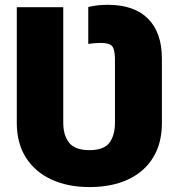

<svg xmlns="http://www.w3.org/2000/svg" viewBox="-20 -757 731 787"><path d="M346.7 9.8Q258.3 9.8 191.2 -21Q124 -51.8 86.4 -110.8Q48.8 -169.9 48.8 -253.9V-727.5H239.3V-253.9Q239.3 -202.1 263.4 -171.9Q287.6 -141.6 346.7 -141.6Q405.8 -141.6 428.5 -171.9Q451.2 -202.1 451.2 -253.9V-516.6Q450.7 -554.2 439.7 -567.6Q428.7 -581.1 392.6 -581.1Q381.3 -581.1 369.1 -580.1Q356.9 -579.1 341.8 -577.1V-728.5Q364.3 -733.4 382.6 -735.4Q400.9 -737.3 421.9 -737.3Q529.8 -737.3 586.7 -680.4Q643.6 -623.5 643.6 -516.6V-253.9Q644 -170.4 607.7 -111.3Q571.3 -52.2 504.6 -21.2Q438 9.8 346.7 9.8Z"/></svg>

Font: Inter 16pt Black
Style: Regular
Weight: 900
Version: Version 4.001;git-66647c0bb